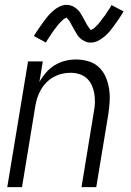

<svg xmlns="http://www.w3.org/2000/svg" viewBox="-20 -774 540 794"><path d="M10 0 96 -520H157L143 -435Q154 -455 170 -473.5Q186 -492 206.5 -504.5Q227 -517 249.5 -522.5Q272 -528 294 -528Q321 -528 346 -520.5Q371 -513 389 -496Q407 -479 417 -456Q427 -433 431 -407.5Q435 -382 433.5 -355.5Q432 -329 428 -302L378 0H317L368 -311Q372 -331 372.5 -350Q373 -369 370 -387Q367 -405 359.5 -421.5Q352 -438 339 -450Q326 -462 308.5 -467.5Q291 -473 271 -473Q254 -473 236.5 -469Q219 -465 202.5 -456Q186 -447 172.5 -433.5Q159 -420 149.5 -403.5Q140 -387 134.5 -370Q129 -353 126 -335L71 0ZM356 -598Q351 -598 346 -598.5Q341 -599 336.5 -601Q332 -603 327.5 -605Q323 -607 319 -610Q315 -613 311.5 -616Q308 -619 305 -622.5Q302 -626 299.5 -630Q297 -634 294.5 -638.5Q292 -643 289.5 -647Q287 -651 285 -655Q283 -659 280.5 -663Q278 -667 275.5 -672Q273 -677 270.5 -681.5Q268 -686 265.5 -689.5Q263 -693 259.5 -696.5Q256 -700 256 -702Q256 -701 251 -699Q246 -697 243 -694.5Q240 -692 236 -688Q232 -684 230 -682Q228 -680 226 -678Q224 -676 222 -673.5Q220 -671 217.5 -668Q215 -665 213 -662Q211 -659 208.5 -656Q206 -653 203.5 -649.5Q201 -646 198 -642Q195 -638 192.5 -634Q190 -630 187.5 -626Q185 -622 181.5 -617.5Q178 -613 175.5 -608Q173 -603 170 -598L120 -625Q131 -643 141.5 -658Q152 -673 161 -685.5Q170 -698 178.5 -708Q187 -718 199.5 -729Q212 -740 226.5 -747Q241 -754 256 -754Q261 -754 265.5 -753Q270 -752 275 -750.5Q280 -749 284 -746.5Q288 -744 292 -741.5Q296 -739 299.5 -735.5Q303 -732 306 -729Q309 -726 311.5 -721.5Q314 -717 316.5 -713Q319 -709 321.5 -705Q324 -701 326 -697Q328 -693 330.5 -688.5Q333 -684 335.5 -679.5Q338 -675 340.5 -670.5Q343 -666 345.5 -662.5Q348 -659 351.5 -655Q355 -651 355 -649Q355 -650 360 -652Q365 -654 368 -656.5Q371 -659 375 -663Q379 -667 381 -669Q383 -671 385.5 -673.5Q388 -676 389.5 -678.5Q391 -681 393.5 -683.5Q396 -686 398 -689Q400 -692 402.5 -695.5Q405 -699 408 -702.5Q411 -706 413.5 -709.5Q416 -713 418.5 -717Q421 -721 424 -725.5Q427 -730 430 -734.5Q433 -739 436 -743.5Q439 -748 441 -753L491 -727Q480 -708 469.5 -693Q459 -678 450 -665.5Q441 -653 433 -643.5Q425 -634 412 -623Q399 -612 385 -605Q371 -598 356 -598Z"/></svg>

Font: Iosevka Light Oblique
Style: Regular
Weight: 300
Italic angle: -9°
Monospace: yes
Designer: Belleve Invis
Foundry: Belleve Invis
Version: Version 32.5.0; ttfautohint (v1.8.4)